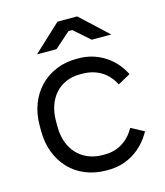

<svg xmlns="http://www.w3.org/2000/svg" viewBox="-108 -796 758 884"><g transform="rotate(-15 270.5 -354.0)"><path d="M291 6H299Q365 6 419 -27Q473 -60 508 -122L446 -155Q422 -112 385 -89.5Q348 -67 302 -67H292Q254 -67 223 -80Q192 -93 170 -116.5Q148 -140 136 -173.5Q124 -207 124 -247V-273Q124 -314 135.5 -347Q147 -380 168 -403.5Q189 -427 219 -440Q249 -453 286 -453H296Q347 -453 385.5 -430Q424 -407 447 -362L507 -395Q475 -458 419.5 -492Q364 -526 297 -526H289Q236 -526 191.5 -507.5Q147 -489 114.5 -455.5Q82 -422 64 -375.5Q46 -329 46 -273V-247Q46 -191 64 -144.5Q82 -98 114 -64.5Q146 -31 191 -12.5Q236 6 291 6ZM473 -593 343 -714H249L119 -593H212L287 -659H305L380 -593Z"/></g></svg>

Font: Fixel Variable
Style: Regular
Weight: 100
Width: 3
Designer: AlfaBravo + MacPaw
Foundry: Kyrylo Tkachov, Marchela Mozhyna, Serhii Makarenko, Maria Weinstein, Zakhar Kryvoshyya
Version: Version 1.211